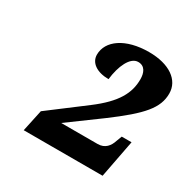

<svg xmlns="http://www.w3.org/2000/svg" viewBox="-108 -928 640 645"><g transform="rotate(30 211.5 -605.0)"><path d="M61 -386H367L395 -532H357L349 -511C342 -489 328 -470 299 -470H158L278 -558C387 -639 423 -681 423 -737C423 -789 374 -824 295 -824C204 -824 147 -783 147 -729C147 -698 176 -677 222 -677C228 -730 249 -777 280 -777C306 -777 315 -755 315 -730C315 -677 291 -630 214 -572L79 -470Z"/></g></svg>

Font: Noto Serif Tamil SemiCondensed ExtraBold
Style: Italic
Weight: 800
Width: 4
Italic angle: -12°
Designer: Indian Type Foundry, Tom Grace, and the Monotype Design Team
Foundry: Monotype Imaging Inc.
Version: Version 2.003